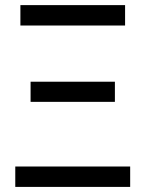

<svg xmlns="http://www.w3.org/2000/svg" viewBox="-20 -734 571 754"><path d="M100.1 -413.1H431.2V-334H100.1ZM60.1 -713.9H471.2V-633.8H60.1ZM491.2 -80.1V0H40V-80.1Z"/></svg>

Font: Droid Sans
Style: Regular
Weight: 400
Foundry: Ascender Corporation
Version: Version 1.00 build 114